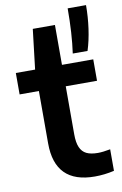

<svg xmlns="http://www.w3.org/2000/svg" viewBox="-91 -860 586 922"><g transform="rotate(-10 202.0 -399.0)"><path d="M390 -106V-1Q342.5 10 295.5 10Q101.5 10 101.5 -185.5V-441H7.5V-545.5H101.5L124.5 -740H232.5V-545.5H385V-441H232.5V-206.5Q232.5 -166.5 242.8 -143Q253 -119.5 274 -109.2Q295 -99 329.5 -99Q353.5 -99 390 -106ZM306.5 -808H396Q396 -750.5 388 -693.5Q380 -636.5 365 -590H293Q306.5 -685 306.5 -808Z"/></g></svg>

Font: Encode Sans SemiBold
Style: Regular
Weight: 600
Designer: Multiple Designers
Foundry: Impallari Type
Version: Version 2.000